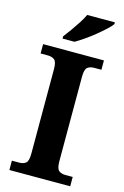

<svg xmlns="http://www.w3.org/2000/svg" viewBox="-138 -992 677 1052"><g transform="rotate(15 200.5 -465.5)"><path d="M28 0V-53H70Q92 -53 106.5 -64Q121 -75 121 -118V-596Q121 -639 106.5 -650Q92 -661 70 -661H28V-714H373V-661H331Q309 -661 294.5 -650Q280 -639 280 -596V-118Q280 -75 294.5 -64Q309 -53 331 -53H373V0ZM123 -784Q138 -803 156.5 -829Q175 -855 192.5 -882Q210 -909 220 -931H377V-921Q368 -908 346.5 -888Q325 -868 298 -846Q271 -824 243 -804.5Q215 -785 191 -771H123Z"/></g></svg>

Font: Noto Serif Khojki
Style: Bold
Weight: 700
Version: Version 2.003